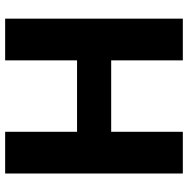

<svg xmlns="http://www.w3.org/2000/svg" viewBox="-12 -736 747 764"><g transform="rotate(90 362.0 -353.5)"><path d="M53.7 -707H219.7V-421.9H503.9V-707H669.9V0H503.9V-286.1H219.7V0H53.7Z"/></g></svg>

Font: Pretendard Std ExtraBold
Style: Regular
Weight: 800
Designer: Base glyphs from Inter by Rasmus Andersson; Hangeul glyphs from Noto Sans CJK(Source Han Sans) by Jang Soo-young and Kan
Foundry: Kil Hyung-jin
Version: Version 1.309